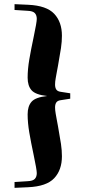

<svg xmlns="http://www.w3.org/2000/svg" viewBox="-20 -802 420 924"><path d="M273 -320Q257 -318 251 -309Q245 -300 245 -285Q245 -272 248 -255Q250 -242 253 -227Q256 -212 259 -195Q269 -140 273.5 -109Q278 -78 278 -50Q278 16 241 55.5Q204 95 116 99L50 102V74L113 70Q138 69 147.5 59Q157 49 157 31Q157 15 142 -56Q129 -117 121 -164Q113 -211 113 -252Q113 -291 132 -312.5Q151 -334 207 -340Q151 -346 132 -367.5Q113 -389 113 -428Q113 -469 121 -516Q129 -563 142 -624Q157 -695 157 -711Q157 -729 147.5 -739Q138 -749 113 -750L50 -754V-782L116 -779Q204 -775 241 -735.5Q278 -696 278 -630Q278 -602 273.5 -571Q269 -540 259 -485Q256 -468 253 -453Q250 -438 248 -425Q245 -409 245 -395Q245 -380 251 -371Q257 -362 273 -360L318 -353V-327Z"/></svg>

Font: Chonburi
Style: Regular
Weight: 400
Designer: Thanarat Vachiruckul and Stawix Ruecha
Foundry: Cadson Demak & Katatrad
Version: Version 1.000